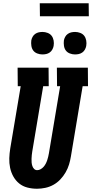

<svg xmlns="http://www.w3.org/2000/svg" viewBox="-20 -1150 565 1178"><path d="M207 8Q176 8 147.5 0.5Q119 -7 97.5 -24.5Q76 -42 62 -67Q48 -92 42 -120.5Q36 -149 37 -179Q38 -209 43 -240L107 -621H89L88 -735H278L279 -621H245L178 -221Q176 -210 175 -198.5Q174 -187 173.5 -175.5Q173 -164 174 -153Q175 -142 178.5 -131.5Q182 -121 189.5 -113.5Q197 -106 208 -106Q219 -106 229.5 -112Q240 -118 247.5 -126.5Q255 -135 260.5 -145.5Q266 -156 269.5 -166.5Q273 -177 275.5 -187.5Q278 -198 280 -209L349 -621H330L329 -735H519L520 -621H487L415 -190Q411 -165 403.5 -140.5Q396 -116 382.5 -92.5Q369 -69 350 -49Q331 -29 307.5 -16Q284 -3 258 2.5Q232 8 207 8ZM440 -816Q424 -816 408.5 -822Q393 -828 384 -840Q375 -852 372.5 -868.5Q370 -885 372 -902Q374 -913 380 -924Q386 -935 396 -942Q406 -949 417.5 -951.5Q429 -954 441 -954Q457 -954 472.5 -948Q488 -942 497 -930Q506 -918 509 -901.5Q512 -885 509 -868Q507 -857 501 -846Q495 -835 485 -828Q475 -821 463.5 -818.5Q452 -816 440 -816ZM240 -816Q224 -816 208.5 -822Q193 -828 184 -840Q175 -852 172.5 -868.5Q170 -885 172 -902Q174 -913 180 -924Q186 -935 196 -942Q206 -949 217.5 -951.5Q229 -954 241 -954Q257 -954 272.5 -948Q288 -942 297 -930Q306 -918 309 -901.5Q312 -885 309 -868Q307 -857 301 -846Q295 -835 285 -828Q275 -821 263.5 -818.5Q252 -816 240 -816ZM525 -1050H225L224 -1130H524Z"/></svg>

Font: Iosevka Curly Slab Heavy
Style: Italic
Weight: 900
Italic angle: -9°
Monospace: yes
Designer: Belleve Invis
Foundry: Belleve Invis
Version: Version 22.1.2; ttfautohint (v1.8.4)